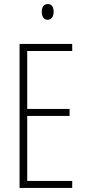

<svg xmlns="http://www.w3.org/2000/svg" viewBox="-20 -932 425 952"><path d="M217 -912C195 -912 187 -894 187 -873C187 -851 197 -834 216 -834C235 -834 246 -850 246 -874C246 -894 238 -912 217 -912ZM338 0V-35H115V-357H325V-392H115V-679H338V-714H77V0Z"/></svg>

Font: Noto Sans Kannada ExtraCondensed ExtraLight
Style: Regular
Weight: 200
Width: 2
Designer: Jelle Bosma - Monotype Design Team
Foundry: Monotype Imaging Inc.
Version: Version 2.005